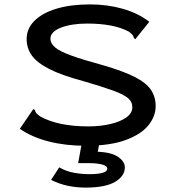

<svg xmlns="http://www.w3.org/2000/svg" viewBox="-20 -652 790 872"><path d="M369 10Q277 10 201 -9.5Q125 -29 70 -67L126 -149L132 -157L139 -152Q140 -144 144.5 -138.5Q149 -133 163 -123Q244 -78 382 -78Q435 -78 480.5 -88.5Q526 -99 553.5 -118.5Q581 -138 581 -165Q581 -190 560.5 -207Q540 -224 491.5 -241.5Q443 -259 357 -284Q260 -310 204 -338.5Q148 -367 124.5 -400Q101 -433 101 -475Q101 -522 136.5 -557.5Q172 -593 236.5 -612.5Q301 -632 389 -632Q468 -632 538 -612Q608 -592 658 -553L601 -482L595 -474L588 -479Q587 -487 582.5 -492.5Q578 -498 566 -508Q528 -528 480.5 -536.5Q433 -545 377 -545Q305 -545 257 -526.5Q209 -508 209 -476Q209 -455 230 -437Q251 -419 303 -400Q355 -381 447 -356Q540 -329 592 -302.5Q644 -276 665.5 -244Q687 -212 687 -170Q687 -124 654 -83Q621 -42 550.5 -16Q480 10 369 10ZM369 200Q328 200 289 192Q250 184 212 165L249 108Q280 126 315 132.5Q350 139 388 139Q424 139 445.5 133Q467 127 467 114Q467 101 443.5 95Q420 89 387 89H335L351 0H431L424 37Q487 40 517 61Q547 82 547 108Q547 148 502.5 174Q458 200 369 200Z"/></svg>

Font: Inconsolata ExtraExpanded SemiBold
Style: Regular
Weight: 600
Width: 8
Monospace: yes
Designer: Raph Levien, Cyreal, Brenton Simpson
Foundry: Raph Levien, Cyreal, Google
Version: Version 3.001; ttfautohint (v1.8.2.53-6de2)